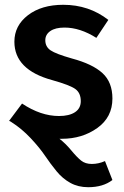

<svg xmlns="http://www.w3.org/2000/svg" viewBox="-20 -564 516 801"><path d="M363 120Q391 120 418 108L449 187Q410 217 348 217Q306 217 273.5 199Q241 181 216 150.5Q191 120 168 86Q145 52 108 12.5Q71 -27 27 -55Q24 -56 18 -60L72 -132Q150 -80 226 -80Q269 -80 293 -96Q317 -112 317 -142Q317 -176 294.5 -192.5Q272 -209 197 -230Q40 -273 40 -390Q40 -457 96.5 -500.5Q153 -544 244 -544Q351 -544 432 -481L382 -406Q314 -449 249 -449Q211 -449 190 -434.5Q169 -420 169 -396Q169 -369 191 -354Q213 -339 280 -320Q366 -297 407.5 -259Q449 -221 449 -153Q449 -75 386 -30Q323 15 238 15H228Q253 34 277 63Q301 92 318.5 106Q336 120 363 120Z"/></svg>

Font: FiraGO Medium
Style: Regular
Weight: 500
Designer: bBox Type
Foundry: bBox Type GmbH
Version: Version 1.001;PS 001.001;hotconv 1.0.88;makeotf.lib2.5.64775